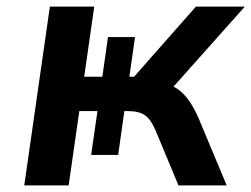

<svg xmlns="http://www.w3.org/2000/svg" viewBox="-20 -559 758 579"><path d="M187 0 219.2 -224.1H273.9L254.9 -91.8H336.4L355 -224.1H361.8C410.2 -224.1 429.2 -211.4 449.2 -165.5L518.1 0H663.6L577.6 -205.6C556.2 -252.9 533.7 -282.2 503.4 -297.9L718.3 -539.1H570.8L384.3 -327.6H370.1L387.2 -447.3H305.7L288.6 -327.6H233.9L264.2 -539.1H130.4L53.2 0Z"/></svg>

Font: Winston SemiBold
Style: Italic
Weight: 600
Italic angle: -8.13011°
Designer: Vernon Adams, Kim Jin-seong, David Berlow, Cristiano Sobral
Foundry: The Winston Project Authors
Version: Version 3.004